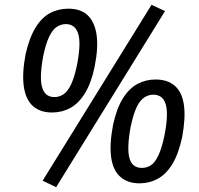

<svg xmlns="http://www.w3.org/2000/svg" viewBox="-20 -751 826 797"><path d="M213 26 157 -1 609 -731 665 -705ZM196 -284Q147 -284 117 -310.5Q87 -337 79 -391Q71 -445 86 -525Q102 -595 127.5 -636.5Q153 -678 187.5 -696.5Q222 -715 264 -715Q314 -715 343 -688.5Q372 -662 380.5 -609Q389 -556 373 -475Q359 -407 333 -364.5Q307 -322 272 -303Q237 -284 196 -284ZM206 -348Q226 -348 243.5 -359.5Q261 -371 275 -400.5Q289 -430 300 -483Q317 -572 304.5 -611.5Q292 -651 253 -651Q234 -651 216.5 -640Q199 -629 184.5 -599.5Q170 -570 159 -516Q143 -428 155 -388Q167 -348 206 -348ZM559 10Q510 10 479.5 -17Q449 -44 441.5 -97.5Q434 -151 449 -231Q464 -301 490 -342.5Q516 -384 550.5 -402.5Q585 -421 626 -421Q676 -421 706 -394.5Q736 -368 743.5 -315Q751 -262 736 -181Q721 -112 695.5 -70Q670 -28 635 -9Q600 10 559 10ZM569 -54Q590 -54 607 -65.5Q624 -77 638 -107Q652 -137 663 -190Q680 -278 668 -318Q656 -358 616 -358Q597 -358 579 -346.5Q561 -335 547 -305.5Q533 -276 522 -223Q506 -134 517.5 -94Q529 -54 569 -54Z"/></svg>

Font: Nunito Sans 10pt Condensed SemiBold
Style: Italic
Weight: 600
Width: 3
Italic angle: -9°
Designer: Vernon Adams
Foundry: Vernon Adams
Version: Version 3.101;gftools[0.9.27]